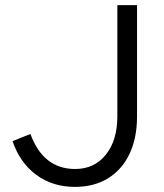

<svg xmlns="http://www.w3.org/2000/svg" viewBox="-20 -720 640 751"><path d="M273 11Q186 11 122 -36Q58 -83 29 -168L99 -196Q149 -59 274 -59Q349 -59 394 -115Q439 -171 439 -265V-700H516V-264Q516 -180 486.5 -118Q457 -56 402.5 -22.5Q348 11 273 11Z"/></svg>

Font: Red Hat Mono
Style: Regular
Weight: 300
Monospace: yes
Designer: Pentagram, MCKL
Foundry: Pentagram, MCKL
Version: Version 1.023